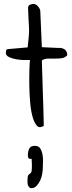

<svg xmlns="http://www.w3.org/2000/svg" viewBox="-20 -642 368 979"><path d="M132.8 -335.9Q125 -335.9 105.5 -335.9Q85.9 -335.9 64.9 -339.4Q43.9 -342.8 26.9 -350.6Q9.8 -358.4 9.8 -373Q9.8 -377 11.2 -384.3Q12.7 -391.6 20.5 -391.6L121.1 -400.4Q125 -436.5 127 -459.5Q128.9 -482.4 127.9 -502.4Q127 -522.5 125.5 -544.4Q124 -566.4 123 -601.6Q123 -608.4 126 -612.3Q128.9 -616.2 133.3 -618.2Q137.7 -620.1 143.1 -621.1Q148.4 -622.1 151.4 -622.1Q157.2 -622.1 163.6 -618.2Q169.9 -614.3 174.8 -608.4Q179.7 -602.5 182.6 -596.2Q185.5 -589.8 185.5 -584L193.4 -401.4L277.3 -397.5Q293.9 -399.4 308.1 -391.1Q322.3 -382.8 323.2 -360.4Q311.5 -347.7 294.9 -345.2Q278.3 -342.8 260.3 -343.3Q242.2 -343.8 224.6 -343.3Q207 -342.8 193.4 -334Q193.4 -328.1 194.3 -301.8Q195.3 -275.4 196.3 -239.3Q197.3 -203.1 198.7 -162.1Q200.2 -121.1 201.2 -86.4Q202.1 -51.8 202.6 -27.3Q203.1 -2.9 203.1 0Q180.7 13.7 167 -2.4Q153.3 -18.6 145 -50.3Q136.7 -82 133.3 -124.5Q129.9 -167 129.4 -208.5Q128.9 -250 129.9 -285.2Q130.9 -320.3 132.8 -335.9ZM120.1 282.2Q120.1 258.8 123.5 252.9Q127 247.1 131.3 244.6Q135.7 242.2 139.2 236.3Q142.6 230.5 142.6 206.1V197.3Q142.6 192.4 142.1 186Q141.6 179.7 141.6 174.8V168Q127.9 168.9 125 163.6Q122.1 158.2 122.1 150.4Q122.1 130.9 128.9 116.2Q135.7 101.6 157.2 101.6Q176.8 101.6 185.1 114.7Q193.4 127.9 196.8 146.5Q200.2 165 199.2 184.1Q198.2 203.1 198.2 214.8Q198.2 226.6 195.3 244.1Q192.4 261.7 185.1 277.8Q177.7 293.9 166.5 305.7Q155.3 317.4 139.6 317.4Q132.8 317.4 129.4 313.5Q126 309.6 123.5 304.7Q121.1 299.8 120.6 293.5Q120.1 287.1 120.1 282.2Z"/></svg>

Font: Indie Flower
Style: Regular
Weight: 400
Designer: Kimberly Geswein
Foundry: Kimberly Geswein
Version: Version 1.001 2010